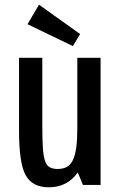

<svg xmlns="http://www.w3.org/2000/svg" viewBox="-20 -787 502 817"><path d="M160 -541V-251Q160 -193 162.5 -157Q165 -121 172 -101.5Q179 -82 192 -75Q205 -68 225 -68Q248 -68 264 -76.5Q280 -85 290 -105.5Q300 -126 304.5 -159.5Q309 -193 309 -243V-541H408V0H333L311 -53Q266 10 188 10Q117 10 89 -42Q61 -92 61 -232V-541ZM321 -642 290 -591 97 -684 146 -767Z"/></svg>

Font: Medium
Style: Regular
Weight: 500
Designer: Fernando Haro
Foundry: deFharo
Version: Version 1.787